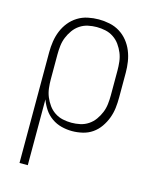

<svg xmlns="http://www.w3.org/2000/svg" viewBox="-112 -605 724 896"><g transform="rotate(15 250.0 -156.5)"><path d="M69 215V-320Q69 -346 73 -372.5Q77 -399 87 -423.5Q97 -448 113.5 -468.5Q130 -489 152.5 -503Q175 -517 201.5 -522.5Q228 -528 254 -528Q280 -528 306.5 -522.5Q333 -517 355.5 -503Q378 -489 394.5 -468.5Q411 -448 421 -423.5Q431 -399 435 -372.5Q439 -346 439 -320V-200Q439 -174 436 -149Q433 -124 424 -100Q415 -76 400 -54.5Q385 -33 364 -18.5Q343 -4 317.5 2Q292 8 267 8Q241 8 215.5 1.5Q190 -5 168.5 -20Q147 -35 132.5 -56.5Q118 -78 109 -103V215ZM254 -29Q275 -29 296 -33.5Q317 -38 335 -50Q353 -62 365.5 -79.5Q378 -97 386 -116.5Q394 -136 396.5 -157.5Q399 -179 399 -200V-320Q399 -341 396.5 -362.5Q394 -384 386 -403.5Q378 -423 365.5 -440.5Q353 -458 335 -470Q317 -482 296 -486.5Q275 -491 254 -491Q233 -491 212 -486.5Q191 -482 173 -470Q155 -458 142.5 -440.5Q130 -423 122 -403.5Q114 -384 111.5 -362.5Q109 -341 109 -320V-200Q109 -179 111.5 -157.5Q114 -136 122 -116.5Q130 -97 142.5 -79.5Q155 -62 173 -50Q191 -38 212 -33.5Q233 -29 254 -29Z"/></g></svg>

Font: Iosevka Extralight
Style: Regular
Weight: 200
Monospace: yes
Designer: Belleve Invis
Foundry: Belleve Invis
Version: Version 32.0.1; ttfautohint (v1.8.4)